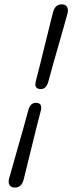

<svg xmlns="http://www.w3.org/2000/svg" viewBox="-20 -745 334 887"><path d="M203 -367Q193.5 -333.5 168.5 -333.5Q136 -333.5 145.5 -370Q168 -456.5 188.2 -540.5Q208.5 -624.5 224.5 -687Q234 -725 265.5 -725Q282.5 -725 289.5 -713.2Q296.5 -701.5 292 -683.5Q275.5 -622.5 251.2 -539Q227 -455.5 203 -367ZM111 -236.5Q120.5 -270 145.5 -270Q177.5 -270 168.5 -233.5Q145.5 -146.5 125.5 -62.5Q105.5 21.5 89.5 83.5Q80 122 48.5 121.5Q31.5 121.5 24.2 110Q17 98.5 22 80Q38.5 19.5 62.8 -64.2Q87 -148 111 -236.5Z"/></svg>

Font: Fraunces 144pt S050 Black
Style: Italic
Weight: 900
Italic angle: -16°
Version: Version 1.000; ttfautohint (v1.8.3)